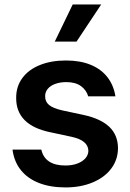

<svg xmlns="http://www.w3.org/2000/svg" viewBox="-20 -821 578 852"><path d="M270.6 10.7Q203.5 10.7 153.2 -8.9Q103 -28.4 72.8 -65.9Q42.6 -103.3 35.5 -157H163.4Q171.2 -121.8 198.5 -104Q225.9 -86.3 270.6 -86.6Q300.1 -86.6 323 -95.2Q345.9 -103.7 358.8 -118.4Q371.8 -133.2 372.2 -152Q371.4 -175.1 353.3 -190.3Q335.2 -205.6 298.3 -213.8L205.3 -233.7Q127.1 -249.6 89.1 -288.2Q51.1 -326.7 51.8 -387.1Q51.5 -436.8 79 -474.4Q106.5 -512.1 156.8 -532.3Q207 -552.6 272.7 -552.6Q335.9 -552.6 382.5 -533.4Q429 -514.2 456.7 -478.5Q484.4 -442.8 492.2 -393.5H371.4Q363.6 -421.2 339.3 -438.9Q315 -456.7 274.1 -456.7Q247.5 -456.7 225.7 -448.9Q203.8 -441.1 191.9 -426.7Q180 -412.3 180.4 -394.2Q179.7 -370.4 197.6 -355.3Q215.6 -340.2 257.1 -331L350.1 -311.1Q427.2 -294.4 465.2 -258Q503.2 -221.6 503.6 -163.4Q503.2 -112.2 473.5 -72.8Q443.9 -33.4 391 -11.4Q338.1 10.7 270.6 10.7ZM223 -636.4 302.6 -801.1H429L319.6 -636.4Z"/></svg>

Font: Riot Sans
Style: Regular
Weight: 400
Designer: Rasmus Andersson
Foundry: rsms
Version: Version 3.005